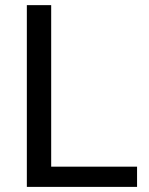

<svg xmlns="http://www.w3.org/2000/svg" viewBox="-20 -731 584 751"><path d="M85 -710.9H180.2V-79.1H516.1V0H85Z"/></svg>

Font: Bert Sans Medium
Style: Regular
Weight: 500
Designer: Christian Robertson, Adam Twardoch, & Cristiano Sobral
Foundry: Google
Version: Version 12.135;January 10, 2020;FontCreator 12.0.0.2547 64-b